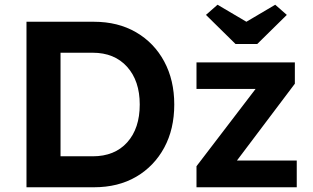

<svg xmlns="http://www.w3.org/2000/svg" viewBox="-20 -792 1323 812"><path d="M92 0V-700H377Q479 -700 555.5 -655.5Q632 -611 674.5 -532Q717 -453 717 -350Q717 -246 674.5 -167.5Q632 -89 556 -44.5Q480 0 377 0ZM372 -569H236V-131H372Q465 -131 518 -190Q571 -249 571 -350Q571 -450 517.5 -509.5Q464 -569 372 -569ZM811 0V-89L1061 -416H811V-528H1227V-438L982 -113H1235V0ZM976 -606 851 -729 900 -772 1022 -700 1144 -772 1193 -729 1068 -606Z"/></svg>

Font: Lexend SemiBold
Style: Regular
Weight: 600
Designer: Bonnie Shaver-Troup, Thomas Jockin
Foundry: Lexend
Version: Version 1.005; ttfautohint (v1.8.3)